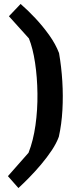

<svg xmlns="http://www.w3.org/2000/svg" viewBox="-20 -810 415 969"><path d="M278 -542Q290 -473 294.5 -399.5Q299 -326 295 -254.5Q291 -183 277 -120Q265 -87 241 -51Q217 -15 187 20.5Q157 56 127 86.5Q97 117 73 139L20 79L124 -39Q148 -100 159 -178Q170 -256 169 -338Q168 -420 157 -493Q146 -566 126 -616L25 -728L84 -790Q120 -759 158 -718.5Q196 -678 228.5 -632.5Q261 -587 278 -542Z"/></svg>

Font: Langar
Style: Regular
Weight: 400
Designer: Alessia Mazzarella
Foundry: Typeland
Version: Version 1.001; ttfautohint (v1.8.3)